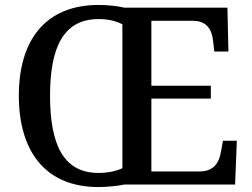

<svg xmlns="http://www.w3.org/2000/svg" viewBox="-20 -745 1016 775"><path d="M377 10C409 10 453 6 481 0H929L936 -177H880L872 -133C865 -89 843 -53 786 -53H591V-347H831V-399H591V-661H759C814 -661 835 -626 840 -581L845 -537H902L898 -714H482C455 -721 411 -725 378 -725C161 -725 56 -580 56 -359C56 -137 161 10 377 10ZM377 -47C236 -47 182 -162 182 -358C182 -554 236 -668 378 -668C417 -668 449 -660 474 -647V-66C448 -54 416 -47 377 -47Z"/></svg>

Font: Noto Serif Tamil Medium
Style: Italic
Weight: 500
Italic angle: -12°
Designer: Indian Type Foundry, Tom Grace, and the Monotype Design Team
Foundry: Monotype Imaging Inc.
Version: Version 2.003